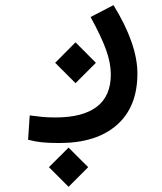

<svg xmlns="http://www.w3.org/2000/svg" viewBox="-20 -322 626 741"><path d="M209 230Q169.9 230 142.8 227.3Q115.7 224.6 88.4 217.3L94.7 123.5Q122.6 127 143.8 129.2Q165 131.3 194.3 131.3Q299.3 131.3 353.5 90.1Q407.7 48.8 407.7 -34.7Q407.7 -79.6 388.9 -131.1Q370.1 -182.6 329.6 -256.3L418 -302.2Q510.3 -152.3 510.3 -38.1Q510.3 90.8 430.9 160.4Q351.6 230 209 230ZM271.5 -1 192.9 -79.6 271.5 -158.7 350.1 -79.6ZM244.6 398.9 168.9 323.2 244.6 247.6 320.3 323.2Z"/></svg>

Font: Cascadia Mono PL
Style: Regular
Weight: 400
Monospace: yes
Designer: Aaron Bell
Foundry: Saja Typeworks
Version: Version 2404.023; ttfautohint (v1.8.4)